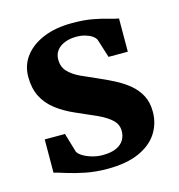

<svg xmlns="http://www.w3.org/2000/svg" viewBox="-90 -641 684 732"><g transform="rotate(-15 252.0 -275.0)"><path d="M246.5 11Q200 11 160.2 3Q120.5 -5 90.5 -14.5Q60.5 -24 43 -28.5L43.5 -159.5H123.5L146 -83.5Q151.5 -73.5 166.8 -64.5Q182 -55.5 202 -50Q222 -44.5 242 -44.5Q274 -44.5 294.8 -53.5Q315.5 -62.5 325.5 -78.5Q335.5 -94.5 335.5 -114.5Q335.5 -141 316.2 -159Q297 -177 262.8 -192.8Q228.5 -208.5 183 -228Q140 -246.5 108.8 -270.8Q77.5 -295 61 -328Q44.5 -361 44.5 -406Q44.5 -451.5 70.8 -486.2Q97 -521 145 -541Q193 -561 258.5 -561Q306 -561 340.2 -554.5Q374.5 -548 397.8 -541Q421 -534 436.5 -531.5L436 -400.5H360L337 -473.5Q333 -482.5 322 -490Q311 -497.5 295.2 -502Q279.5 -506.5 261 -506.5Q234.5 -506.5 214.2 -498.2Q194 -490 183 -475.2Q172 -460.5 172 -440Q172 -410.5 190 -391.8Q208 -373 237.2 -359.5Q266.5 -346 299 -332Q330.5 -318.5 361 -302.8Q391.5 -287 415.8 -267Q440 -247 454.5 -219.8Q469 -192.5 469 -155Q469 -108.5 444.8 -70.8Q420.5 -33 371 -11Q321.5 11 246.5 11Z"/></g></svg>

Font: Merriweather 36pt
Style: Bold
Weight: 700
Designer: Eben Sorkin
Foundry: Eben Sorkin
Version: Version 2.100